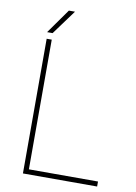

<svg xmlns="http://www.w3.org/2000/svg" viewBox="-95 -936 706 998"><g transform="rotate(10 258.0 -437.5)"><path d="M489.3 -26.4V0H97.7V-710.9H124.5V-26.4ZM93.8 -745.1 186 -875H218.3L123 -745.1Z"/></g></svg>

Font: Vazirmatn RD UI Thin
Style: Regular
Weight: 100
Designer: Saber Rastikerdar
Foundry: Saber Rastikerdar
Version: Version 33.003